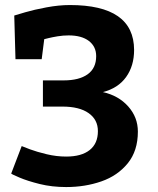

<svg xmlns="http://www.w3.org/2000/svg" viewBox="-20 -737 632 769"><path d="M392.1 -368.2Q455.1 -354 493.7 -310.5Q532.2 -267.1 532.2 -210Q532.2 -132.8 491.7 -83Q451.2 -33.2 386 -10.5Q320.8 12.2 245.1 12.2Q188 12.2 138.9 0Q89.8 -12.2 57.4 -26.1Q24.9 -40 24.9 -42L66.9 -151.9Q73.7 -148.9 100.3 -138.9Q127 -128.9 166.5 -119.4Q206.1 -109.9 245.1 -109.9Q306.2 -109.9 339.1 -136Q372.1 -162.1 372.1 -211.9Q372.1 -257.8 335 -283.9Q297.9 -310.1 230 -310.1H151.9V-415H234.9Q296.9 -415 331.1 -439.5Q365.2 -463.9 365.2 -512.2Q365.2 -550.3 336.2 -572.8Q307.1 -595.2 254.9 -595.2Q232.9 -595.2 210.9 -591.6Q189 -587.9 175 -584.5Q161.1 -581.1 157.2 -580.1L147 -500H42L37.1 -674.8Q46.9 -677.7 81.5 -688Q116.2 -698.2 166 -707.5Q215.8 -716.8 259.8 -716.8Q516.6 -716.8 517.1 -537.1Q517.1 -473.1 485.1 -428.5Q453.1 -383.8 392.1 -368.2Z"/></svg>

Font: Kadwa
Style: Regular
Weight: 400
Designer: Sol Matas
Foundry: Sol Matas
Version: Version 1.000;PS 001.000;hotconv 1.0.70;makeotf.lib2.5.58329